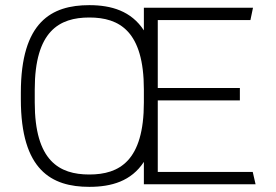

<svg xmlns="http://www.w3.org/2000/svg" viewBox="-20 -716 1072 746"><path d="M539 0H973L962 -48H593V-326H912V-374H593V-638H953L963 -686H539V-598C490 -673 413 -696 327 -696C180 -696 61 -631 61 -356V-330C61 -55 180 10 327 10C413 10 490 -12 539 -87V0ZM327 -38C210 -38 115 -91 115 -318V-368C115 -595 210 -648 327 -648C444 -648 539 -595 539 -368V-318C539 -91 444 -38 327 -38Z"/></svg>

Font: ChivoLight
Style: Regular
Weight: 300
Designer: Hector Gatti
Foundry: Omnibus-Type
Version: Version 1.004;PS 001.004;hotconv 1.0.88;makeotf.lib2.5.64775